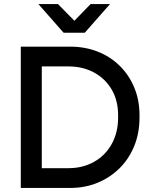

<svg xmlns="http://www.w3.org/2000/svg" viewBox="-20 -931 757 951"><path d="M83 0V-700H327Q401 -700 463.5 -675.5Q526 -651 572.5 -605.5Q619 -560 645 -497.5Q671 -435 671 -360V-349Q671 -272 645 -208Q619 -144 572 -97.5Q525 -51 462.5 -25.5Q400 0 327 0ZM187 -54 143 -98H319Q390 -98 446 -129.5Q502 -161 533.5 -218Q565 -275 565 -349V-360Q565 -433 533.5 -487Q502 -541 446.5 -571.5Q391 -602 319 -602H143L187 -646ZM295 -769 170 -911H267L377 -799H320L429 -911H525L400 -769Z"/></svg>

Font: SUSE Medium
Style: Regular
Weight: 500
Designer: Rene Bieder
Foundry: SUSE
Version: Version 1.000